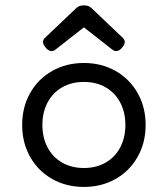

<svg xmlns="http://www.w3.org/2000/svg" viewBox="-20 -702 640 732"><path d="M535.2 -225.6Q535.2 -157.7 504.6 -103.8Q474.1 -49.8 420.4 -19.5Q366.7 10.7 299.8 10.7Q232.9 10.7 179.2 -19.5Q125.5 -49.8 95 -103.8Q64.5 -157.7 64.5 -225.6Q64.5 -293.5 95 -347.4Q125.5 -401.4 179.2 -431.6Q232.9 -461.9 299.8 -461.9Q366.7 -461.9 420.4 -431.6Q474.1 -401.4 504.6 -347.4Q535.2 -293.5 535.2 -225.6ZM141.6 -225.6Q141.6 -177.7 161.1 -140.4Q180.7 -103 216.6 -82.3Q252.4 -61.5 299.8 -61.5Q347.2 -61.5 383.1 -82.3Q418.9 -103 438.5 -140.4Q458 -177.7 458 -225.6Q458 -273.4 438.5 -310.8Q418.9 -348.1 383.1 -368.9Q347.2 -389.6 299.8 -389.6Q252.4 -389.6 216.6 -368.9Q180.7 -348.1 161.1 -310.8Q141.6 -273.4 141.6 -225.6ZM328.1 -671.9 447.8 -558.1Q455.6 -550.8 455.6 -542Q455.6 -531.7 444.3 -519Q434.1 -507.3 422.9 -507.3Q415 -507.3 407.7 -513.2L299.8 -597.7L191.9 -513.2Q184.6 -507.3 176.8 -507.3Q165.5 -507.3 155.3 -519Q144 -531.7 144 -542Q144 -550.8 151.9 -558.1L271.5 -671.9Q282.2 -681.6 299.8 -681.6Q317.4 -681.6 328.1 -671.9Z"/></svg>

Font: Courier Prime
Style: Regular
Weight: 400
Designer: Alan Dague-Greene, Quote-Unquote Apps
Foundry: Quote-Unquote Apps
Version: Version 3.018